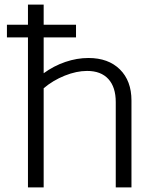

<svg xmlns="http://www.w3.org/2000/svg" viewBox="-20 -811 680 831"><path d="M549 -376V0H481V-369Q481 -434 449 -469Q417 -504 357 -504Q311 -504 260 -483.5Q209 -463 169 -429V0H101V-649H10V-704H101V-791H169V-704H309V-649H169V-494Q213 -526 263 -543Q313 -560 363 -560Q449 -560 499 -510.5Q549 -461 549 -376Z"/></svg>

Font: Krub
Style: Regular
Weight: 400
Designer: Ekaluck Peanpanawate
Foundry: Cadson Demak Co.,Ltd.
Version: Version 1.000; ttfautohint (v1.6)